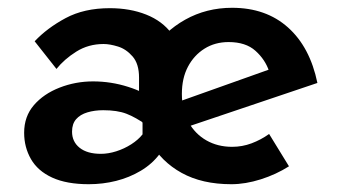

<svg xmlns="http://www.w3.org/2000/svg" viewBox="-20 -462 868 493"><path d="M208 11Q151 11 114 -6Q77 -23 59.5 -53.5Q42 -84 42 -121Q42 -163 67 -192Q92 -221 133 -237Q174 -253 219 -253Q265 -253 309 -239Q353 -225 376 -205L358 -140Q328 -161 304.5 -170Q281 -179 245 -179Q223 -179 204.5 -173.5Q186 -168 175.5 -156Q165 -144 165 -124Q165 -98 184.5 -82.5Q204 -67 239 -67Q258 -67 278.5 -73.5Q299 -80 317 -91.5Q335 -103 346 -117V-170H391V-68Q371 -41 341.5 -23.5Q312 -6 278 2.5Q244 11 208 11ZM337 -209V-263Q337 -298 320.5 -317Q304 -336 283 -342.5Q262 -349 246 -349Q207 -349 176 -329.5Q145 -310 125 -285L69 -356Q101 -390 148.5 -415.5Q196 -441 262 -441Q314 -441 355.5 -424.5Q397 -408 421 -375.5Q445 -343 445 -293V-267ZM574 11Q499 11 446.5 -18Q394 -47 365.5 -98Q337 -149 337 -215Q337 -278 369 -329.5Q401 -381 455.5 -411.5Q510 -442 576 -442Q663 -442 719.5 -391.5Q776 -341 795 -249L454 -134L428 -197L695 -292L671 -279Q661 -309 636 -331.5Q611 -354 567 -354Q532 -354 505 -337Q478 -320 462.5 -290.5Q447 -261 447 -221Q447 -179 464 -148.5Q481 -118 510 -101.5Q539 -85 576 -85Q602 -85 626 -94Q650 -103 671 -118L722 -35Q689 -14 649.5 -1.5Q610 11 574 11Z"/></svg>

Font: Josefin Sans Thin SemiBold
Style: Regular
Weight: 600
Version: Version 2.000